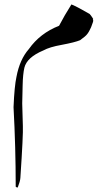

<svg xmlns="http://www.w3.org/2000/svg" viewBox="-20 -496 468 865"><path d="M399.9 -411.1H397.9Q401.9 -403.8 397.9 -394Q390.1 -370.1 383.8 -359.9Q375 -341.8 361.8 -331.1Q360.8 -330.1 340.8 -314.9Q317.9 -305.2 257.8 -293.9Q203.1 -284.2 175.8 -269Q101.1 -237.8 89.8 -190.9Q83 -161.1 82 -111.8Q82 -111.8 80.1 -29.8Q81.1 3.9 83 71.8Q85 106.9 71.8 305.2Q70.8 320.8 60.1 348.1Q56.2 350.1 50.8 345.2Q50.8 167 41 -13.2Q44.9 -107.9 54.2 -149.9Q68.8 -228 109.9 -274.9Q160.2 -346.2 246.1 -379.9Q270 -425.8 301.8 -476.1Q331.1 -463.9 383.8 -433.1Q388.2 -429.2 399.9 -411.1Z"/></svg>

Font: Jameel Khushkhat-L
Style: Regular
Weight: 400
Version: Version 3.5